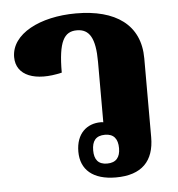

<svg xmlns="http://www.w3.org/2000/svg" viewBox="-46 -604 611 658"><g transform="rotate(-5 260.0 -275.0)"><path d="M459 -116V-387C459 -503 375 -561 239 -561C115 -561 15 -510 15 -430C15 -366 81 -341 173 -363C173 -470 193 -503 237 -503C280 -503 300 -471 300 -389V-181C297 -182 294 -182 291 -182C244 -182 206 -151 206 -88C206 -26 248 11 327 11C416 11 459 -34 459 -116ZM301 -39C270 -39 257 -57 257 -88C257 -120 270 -138 302 -138C332 -138 346 -120 346 -88C346 -57 332 -39 301 -39Z"/></g></svg>

Font: Noto Serif Thai SemiCondensed Extra
Style: Regular
Weight: 800
Width: 4
Designer: Monotype Design Team
Foundry: Monotype Imaging Inc.
Version: Version 1.901